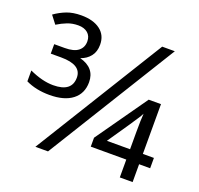

<svg xmlns="http://www.w3.org/2000/svg" viewBox="-126 -860 1032 997"><g transform="rotate(20 390.0 -361.5)"><path d="M302.7 -612.8Q302.7 -573.7 282.7 -548.6Q262.7 -523.4 229.5 -512.2Q315.4 -489.3 315.4 -410.2Q315.4 -347.7 270.5 -312.7Q225.6 -277.8 143.6 -277.8Q69.3 -277.8 12.7 -305.2V-365.2Q84.5 -332 144.5 -332Q247.6 -332 247.6 -411.1Q247.6 -481.9 134.8 -481.9H77.6V-534.2H135.7Q186 -534.2 210.2 -553.5Q234.4 -572.8 234.4 -606Q234.4 -635.7 214.8 -652.3Q195.3 -668.9 162.6 -668.9Q130.4 -668.9 103 -658.4Q75.7 -647.9 48.3 -630.9L14.6 -674.8Q45.4 -696.8 79.6 -710Q113.8 -723.1 159.7 -723.1Q226.1 -723.1 264.4 -694.1Q302.7 -665 302.7 -612.8ZM678.7 -713.9 237.8 0H168L608.9 -713.9ZM766.1 -99.1H705.1V-0.5H634.3V-99.1H438V-148.4L637.2 -431.2H705.1V-156.2H766.1ZM634.3 -156.2V-251.5Q634.3 -316.9 637.2 -353.5Q634.8 -347.7 628.9 -338.1Q623 -328.6 615.7 -317.6Q608.4 -306.6 601.1 -295.7Q593.8 -284.7 588.4 -276.4L506.3 -156.2Z"/></g></svg>

Font: Zoram GWebM
Style: Regular
Weight: 400
Foundry: Ascender Corporation
Version: Version 1.000